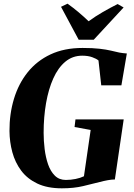

<svg xmlns="http://www.w3.org/2000/svg" viewBox="-20 -1013 730 1043"><path d="M316 10Q237 10 182.5 -16Q128 -42 95 -86.2Q62 -130.5 47 -186.2Q32 -242 31.5 -301Q31 -394 55.8 -476Q80.5 -558 130.2 -620.2Q180 -682.5 254.5 -717.5Q329 -752.5 428.5 -752.5Q484 -752.5 520.8 -748.2Q557.5 -744 582.5 -738Q607.5 -732 628 -727.5Q638 -726 648 -724.5Q658 -723 669 -722.5L639.5 -549.5H530L515 -684.5Q504 -694 481.2 -702.2Q458.5 -710.5 426.5 -710.5Q374 -710.5 334.8 -677.8Q295.5 -645 269.5 -587Q243.5 -529 230.2 -453Q217 -377 217 -291.5Q217 -248.5 222.5 -203.5Q228 -158.5 241.2 -120.2Q254.5 -82 278 -58.8Q301.5 -35.5 337.5 -35.5Q364.5 -35.5 390.5 -40.8Q416.5 -46 436 -55.5L472.5 -307L385 -323L390 -364.5H652L604 -38Q586.5 -38 564.8 -34Q543 -30 522.5 -24.5Q481 -14 431.2 -2Q381.5 10 316 10ZM407.5 -797 311.5 -976 347 -993Q378.5 -970.5 407.5 -946Q436.5 -921.5 461.5 -897.5Q497.5 -924 538.8 -947.8Q580 -971.5 619 -991L651.5 -972.5L489 -797Z"/></svg>

Font: Merriweather 96pt Black
Style: Italic
Weight: 900
Italic angle: -7.8°
Version: Version 2.101